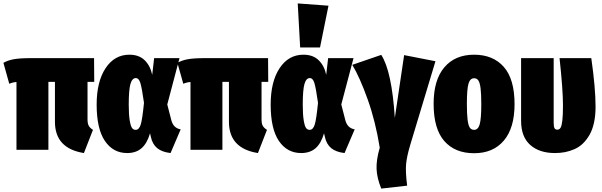

<svg xmlns="http://www.w3.org/2000/svg" viewBox="-35 -873 3506 1119"><path d="M475.1 -176.8Q475.1 -153.3 482.2 -140.1Q489.3 -127 506.8 -116.2L454.1 19Q285.2 -7.8 285.2 -163.1V-396H247.1V0H61V-395Q41 -394 19 -384.8L-15.1 -506.8Q10.7 -521.5 45.4 -527.8Q80.1 -534.2 145 -534.2H513.2L514.2 -396H475.1Z M719.2 -554.2Q774.9 -554.2 807.9 -522.2Q840.8 -490.2 852.1 -437L863.3 -534.2H1011.2L939.9 -264.2L963.4 -172.9Q975.6 -126 1018.1 -119.1L959 19Q909.2 13.2 881.3 -9.5Q853.5 -32.2 844.2 -75.2L839.4 -96.2Q822.3 -37.1 789.8 -9Q757.3 19 706.1 19Q624 19 576.2 -51.8Q528.3 -122.6 528.3 -263.2Q528.3 -397 580.3 -475.6Q632.3 -554.2 719.2 -554.2ZM756.3 -418Q735.4 -418 725.3 -383.8Q715.3 -349.6 715.3 -263.2Q715.3 -205.1 720.9 -171.4Q726.6 -137.7 734.6 -127Q742.7 -116.2 755.4 -116.2Q775.9 -116.2 785.4 -147.9Q794.9 -179.7 804.2 -273.9Q792 -359.9 783.2 -388.9Q774.4 -418 756.3 -418Z M1489.3 -176.8Q1489.3 -153.3 1496.3 -140.1Q1503.4 -127 1521 -116.2L1468.3 19Q1299.3 -7.8 1299.3 -163.1V-396H1261.2V0H1075.2V-395Q1055.2 -394 1033.2 -384.8L999 -506.8Q1024.9 -521.5 1059.6 -527.8Q1094.2 -534.2 1159.2 -534.2H1527.3L1528.3 -396H1489.3Z M1700.2 -853 1879.4 -839.8 1830.1 -596.2H1714.4ZM1733.4 -554.2Q1789.1 -554.2 1822 -522.2Q1855 -490.2 1866.2 -437L1877.4 -534.2H2025.4L1954.1 -264.2L1977.5 -172.9Q1989.7 -126 2032.2 -119.1L1973.1 19Q1923.3 13.2 1895.5 -9.5Q1867.7 -32.2 1858.4 -75.2L1853.5 -96.2Q1836.4 -37.1 1804 -9Q1771.5 19 1720.2 19Q1638.2 19 1590.3 -51.8Q1542.5 -122.6 1542.5 -263.2Q1542.5 -397 1594.5 -475.6Q1646.5 -554.2 1733.4 -554.2ZM1770.5 -418Q1749.5 -418 1739.5 -383.8Q1729.5 -349.6 1729.5 -263.2Q1729.5 -205.1 1735.1 -171.4Q1740.7 -137.7 1748.8 -127Q1756.8 -116.2 1769.5 -116.2Q1790 -116.2 1799.6 -147.9Q1809.1 -179.7 1818.4 -273.9Q1806.2 -359.9 1797.4 -388.9Q1788.6 -418 1770.5 -418Z M2187 -553.2Q2248.5 -458 2266.1 -186L2320.3 -551.8L2502.9 -516.1L2356 -28.8Q2335.9 38.6 2331.8 83Q2327.6 127.4 2337.9 209L2187 226.1Q2161.6 164.1 2159.7 111.3Q2157.7 58.6 2178.2 -12.2Q2153.8 -165 2107.9 -293.7Q2062 -422.4 2018.1 -495.1Z M2963.9 -266.1Q2963.9 -127 2901.4 -53.5Q2838.9 20 2728 20Q2616.7 20 2554.4 -51Q2492.2 -122.1 2492.2 -268.1Q2492.2 -407.2 2554.7 -480.7Q2617.2 -554.2 2728 -554.2Q2838.9 -554.2 2901.4 -482.9Q2963.9 -411.6 2963.9 -266.1ZM2728 -417Q2704.6 -417 2695.3 -384.8Q2686 -352.5 2686 -268.1Q2686 -208 2690.2 -175Q2694.3 -142.1 2703.1 -129.2Q2711.9 -116.2 2728 -116.2Q2751.5 -116.2 2760.7 -148.4Q2770 -180.7 2770 -266.1Q2770 -325.7 2765.9 -358.4Q2761.7 -391.1 2752.9 -404.1Q2744.1 -417 2728 -417Z M3411.1 -534.2Q3436 -360.8 3436 -251Q3436 -199.2 3426.8 -157.5Q3417.5 -115.7 3400.6 -86.7Q3383.8 -57.6 3362.1 -36.6Q3340.3 -15.6 3313 -3.7Q3285.6 8.3 3257.8 13.7Q3230 19 3199.2 19Q3108.4 19 3055.2 -28.3Q3002 -75.7 3002 -168.9V-534.2H3191.9V-159.2Q3191.9 -133.8 3197 -125.5Q3202.1 -117.2 3212.9 -117.2Q3225.1 -117.2 3231.9 -128.4Q3238.8 -139.6 3242.4 -170.9Q3246.1 -202.1 3246.1 -258.8Q3246.1 -350.1 3226.1 -534.2Z"/></svg>

Font: Fira Sans Compressed Heavy
Style: Regular
Weight: 900
Width: 1
Designer: Carrois Corporate & Edenspiekermann AG
Foundry: Carrois Corporate GbR & Edenspiekermann AG
Version: Version 4.203;PS 004.203;hotconv 1.0.88;makeotf.lib2.5.64775